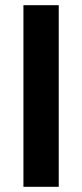

<svg xmlns="http://www.w3.org/2000/svg" viewBox="-20 -720 317 740"><path d="M70.3 -700H206.4V0H70.3Z"/></svg>

Font: AF Albert Sans Medium
Style: Regular
Weight: 500
Designer: Andreas Rasmussen
Foundry: a.Foundry
Version: Version 1.300;Glyphs 3.2 (3231)